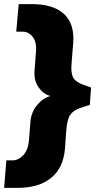

<svg xmlns="http://www.w3.org/2000/svg" viewBox="-36 -732 494 934"><path d="M407 -306 401 -222 352 -206Q319 -194 304.5 -171.5Q290 -149 286 -93L280 -8Q272 85 212.5 133.5Q153 182 49 182H-16L-5 48H25Q54 48 77.5 22.5Q101 -3 105 -50L112 -140Q116 -187 145 -221.5Q174 -256 210 -265Q176 -273 152 -307Q128 -341 132 -388L139 -480Q143 -528 123 -553Q103 -578 74 -578H43L55 -712H119Q217 -712 269 -669.5Q321 -627 321 -544Q321 -530 320 -522L313 -435Q311 -411 311 -404Q311 -367 322.5 -350.5Q334 -334 361 -323Z"/></svg>

Font: Muli Black
Style: Italic
Weight: 900
Italic angle: -4.541°
Designer: Vernon Adams
Foundry: Vernon Adams
Version: Version 2.001